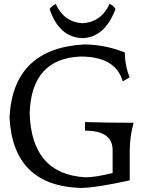

<svg xmlns="http://www.w3.org/2000/svg" viewBox="-20 -924 742 954"><path d="M378.4 9.8Q44.4 -2 27.3 -340.8Q44.9 -683.6 397.9 -703.1Q499 -703.1 600.1 -663.6Q601.1 -594.2 624.5 -540L589.8 -519.5Q555.2 -643.1 380.4 -643.1Q136.2 -633.3 127.4 -361.8Q136.2 -58.6 404.3 -43Q454.6 -43 539.6 -64.5V-178.2Q539.6 -274.9 402.3 -274.9V-317.4Q520.5 -314 643.6 -314Q624.5 -242.7 624.5 -170.9V-27.8Q454.1 9.8 378.4 9.8ZM391.6 -734.4Q273.9 -737.3 226.6 -878.9Q237.3 -895.5 256.8 -904.3Q297.9 -814.5 389.6 -808.6Q481.9 -813.5 524.4 -904.3Q544.4 -896.5 553.7 -878.9Q501 -739.3 391.6 -734.4Z"/></svg>

Font: Almanac
Style: Regular
Weight: 400
Designer: Eden's Almanac
Version: Version 3.501;March 28, 2021;FontCreator 13.0.0.2683 64-bit